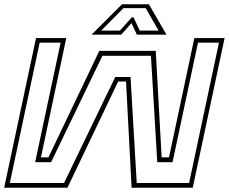

<svg xmlns="http://www.w3.org/2000/svg" viewBox="-24 -878 1071 898"><path d="M144.5 -700H286L167.5 -142H202.5L440.5 -640H704.5L732 -142H766.5L885 -700H1026.5L877.5 0H591.5L565.5 -496.5H528.5L291.5 0H-4.5ZM161.5 -678.5 22 -22H275.5L515 -518H586.5L615.5 -22H860.5L1000 -678.5H902L783 -119.5H711.5L682 -617H455L215 -119.5H140.5L259.5 -678.5ZM546.5 -858H672.5L754.5 -716H616L591 -770L543 -716H404.5ZM553.5 -840 449.5 -735H537L592.5 -797H600.5L629.5 -735H717.5L657.5 -840Z"/></svg>

Font: Tourney Expanded ExtraLight
Style: Italic
Weight: 200
Width: 7
Italic angle: -12°
Designer: Tyler Finck
Foundry: Etcetera Type Co
Version: Version 1.010; ttfautohint (v1.8.3)